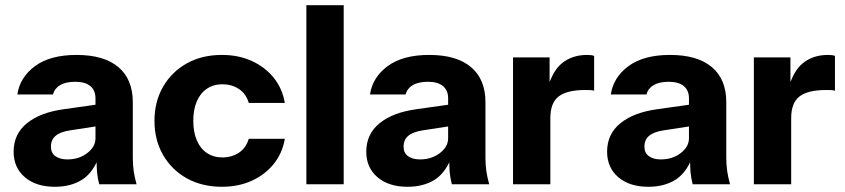

<svg xmlns="http://www.w3.org/2000/svg" viewBox="-20 -721 3286 747"><path d="M500 -56.7C497.9 -73.2 496.7 -89.5 496.7 -105.6V-323.4C496.7 -382.8 478 -428.3 440.6 -459.9C403.1 -491.5 348.9 -507.3 277.9 -507.3C209.5 -507.3 155.6 -492.8 116.2 -463.8C76.9 -434.7 54 -397.9 47.5 -353.4H185.9C190.5 -369.6 200 -381.8 214.5 -390.2C229.1 -398.6 248.5 -402.8 273.1 -402.8C298.9 -402.8 318.5 -397.1 331.7 -385.9C344.9 -374.6 351.5 -358.9 351.5 -338.9V-313.5L229.6 -296.3C167.5 -287.9 119.4 -269.7 84.9 -241.6C50.3 -213.6 33 -176.6 33 -130.8C33 -89.5 47.6 -56.4 76.6 -31.6C105.6 -6.7 144.7 5.7 193.7 5.7C235.7 5.7 271.1 -3.7 300.2 -22.4C324.4 -38 342.1 -61.3 356 -89.4C356.3 -75.3 356.5 -60.9 357.8 -49.5C359.4 -33.4 362.1 -18.2 366 -4H511.3C506.1 -22.7 502.4 -40.3 500 -56.7ZM351.5 -183.1C351.5 -161.1 340.8 -141.9 319.5 -125.5C298.1 -109 272.4 -100.8 242.1 -100.8C222.7 -100.8 207.2 -105 195.6 -113.4C183.9 -121.8 178.2 -134 178.2 -150.2C178.2 -168.2 184.2 -182.4 196.6 -192.7C208.9 -203.1 227.9 -210.2 253.7 -214L351.5 -229Z M909.6 -126.9C891.1 -114.7 869.8 -108.5 845.2 -108.5C822 -108.5 801.9 -114.3 784.8 -125.9C767.6 -137.6 754.6 -154 745.6 -175.3C736.5 -196.6 732 -221.8 732 -250.8C732 -279.9 736.5 -305 745.6 -326.3C754.6 -347.6 767.6 -364.1 784.8 -375.7C801.9 -387.3 822 -393.1 845.2 -393.1C869.8 -393.1 891.1 -387 909.6 -374.7C928 -362.5 940.8 -344.4 947.9 -320.5H1088.2C1081.8 -357.9 1067.4 -390.5 1045.1 -418.3C1022.9 -446 994.5 -467.8 960 -483.6C925.4 -499.4 886.6 -507.3 843.3 -507.3C791.7 -507.3 746.2 -496.4 706.8 -474.4C667.6 -452.5 636.7 -422.1 614.4 -383.4C592.1 -344.7 581 -300.5 581 -250.8C581 -201.1 592.1 -156.9 614.4 -118.2C636.7 -79.5 667.5 -49.2 706.8 -27.2C746.2 -5.3 791.8 5.7 843.3 5.7C886.6 5.7 925.4 -2.2 960 -18C994.5 -33.8 1022.8 -55.6 1045.1 -83.4C1067.5 -111.1 1081.8 -143.7 1088.2 -181.1H947.9C940.8 -157.2 928 -139.2 909.6 -126.9Z M1317.2 -4V-700.9H1172V-4Z M1872 -56.7C1869.9 -73.2 1868.7 -89.5 1868.7 -105.6V-323.4C1868.7 -382.8 1850 -428.3 1812.6 -459.9C1775.1 -491.5 1720.9 -507.3 1649.9 -507.3C1581.5 -507.3 1527.6 -492.8 1488.2 -463.8C1448.9 -434.7 1426 -397.9 1419.5 -353.4H1557.9C1562.5 -369.6 1572 -381.8 1586.5 -390.2C1601.1 -398.6 1620.5 -402.8 1645.1 -402.8C1670.9 -402.8 1690.5 -397.1 1703.7 -385.9C1716.9 -374.6 1723.5 -358.9 1723.5 -338.9V-313.5L1601.6 -296.3C1539.5 -287.9 1491.4 -269.7 1456.9 -241.6C1422.3 -213.6 1405 -176.6 1405 -130.8C1405 -89.5 1419.6 -56.4 1448.6 -31.6C1477.6 -6.7 1516.7 5.7 1565.7 5.7C1607.7 5.7 1643.1 -3.7 1672.2 -22.4C1696.4 -38 1714.1 -61.3 1728 -89.4C1728.3 -75.3 1728.5 -60.9 1729.8 -49.5C1731.4 -33.4 1734.1 -18.2 1738 -4H1883.3C1878.1 -22.7 1874.4 -40.3 1872 -56.7ZM1723.5 -183.1C1723.5 -161.1 1712.8 -141.9 1691.5 -125.5C1670.1 -109 1644.4 -100.8 1614.1 -100.8C1594.7 -100.8 1579.2 -105 1567.6 -113.4C1555.9 -121.8 1550.2 -134 1550.2 -150.2C1550.2 -168.2 1556.2 -182.4 1568.6 -192.7C1580.9 -203.1 1599.9 -210.2 1625.7 -214L1723.5 -229Z M2264.4 -507.3C2225.2 -507.3 2192.2 -496.4 2165.7 -474.4C2144.8 -457.1 2129.9 -431.7 2118.3 -402V-497.6H1976V-4H2121.2V-261.5C2121.2 -301.5 2132.2 -329.7 2154.1 -346.2C2176 -362.6 2210.2 -370.8 2256.6 -370.8C2265 -370.8 2272.1 -370.7 2277.9 -370.4C2283.7 -370 2288.3 -369.2 2291.5 -367.9V-503.5C2285.8 -506 2276.6 -507.3 2264.4 -507.3Z M2809 -56.7C2806.9 -73.2 2805.7 -89.5 2805.7 -105.6V-323.4C2805.7 -382.8 2787 -428.3 2749.6 -459.9C2712.1 -491.5 2657.9 -507.3 2586.9 -507.3C2518.5 -507.3 2464.6 -492.8 2425.2 -463.8C2385.9 -434.7 2363 -397.9 2356.5 -353.4H2494.9C2499.5 -369.6 2509 -381.8 2523.5 -390.2C2538.1 -398.6 2557.5 -402.8 2582.1 -402.8C2607.9 -402.8 2627.5 -397.1 2640.7 -385.9C2653.9 -374.6 2660.5 -358.9 2660.5 -338.9V-313.5L2538.6 -296.3C2476.5 -287.9 2428.4 -269.7 2393.9 -241.6C2359.3 -213.6 2342 -176.6 2342 -130.8C2342 -89.5 2356.6 -56.4 2385.6 -31.6C2414.6 -6.7 2453.7 5.7 2502.7 5.7C2544.7 5.7 2580.1 -3.7 2609.2 -22.4C2633.4 -38 2651.1 -61.3 2665 -89.4C2665.3 -75.3 2665.5 -60.9 2666.8 -49.5C2668.4 -33.4 2671.1 -18.2 2675 -4H2820.3C2815.1 -22.7 2811.4 -40.3 2809 -56.7ZM2660.5 -183.1C2660.5 -161.1 2649.8 -141.9 2628.5 -125.5C2607.1 -109 2581.4 -100.8 2551.1 -100.8C2531.7 -100.8 2516.2 -105 2504.6 -113.4C2492.9 -121.8 2487.2 -134 2487.2 -150.2C2487.2 -168.2 2493.2 -182.4 2505.6 -192.7C2517.9 -203.1 2536.9 -210.2 2562.7 -214L2660.5 -229Z M3201.4 -507.3C3162.2 -507.3 3129.2 -496.4 3102.7 -474.4C3081.8 -457.1 3066.9 -431.7 3055.3 -402V-497.6H2913V-4H3058.2V-261.5C3058.2 -301.5 3069.2 -329.7 3091.1 -346.2C3113 -362.6 3147.2 -370.8 3193.6 -370.8C3202 -370.8 3209.1 -370.7 3214.9 -370.4C3220.7 -370 3225.3 -369.2 3228.5 -367.9V-503.5C3222.8 -506 3213.6 -507.3 3201.4 -507.3Z"/></svg>

Font: Diatome
Style: Bold
Weight: 700
Designer: 15.100.17
Foundry: 15.100.17
Version: Version 1.004;Fontself Maker 3.5.8